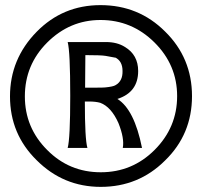

<svg xmlns="http://www.w3.org/2000/svg" viewBox="-20 -712 788 749"><path d="M458 -435Q458 -474 429 -488L430 -487Q415 -490 392 -494Q375 -497 313 -497Q313 -475 312.5 -434Q312 -393 312 -370H343Q386 -370 391 -371Q422 -374 431 -380Q459 -396 458 -435ZM534 -135H459Q466 -172 442 -232Q414 -295 371 -311Q353 -316 328 -316H311Q311 -169 321 -135H244Q254 -171 254 -338Q254 -511 244 -548H393Q437 -548 467 -529Q519 -498 519 -435Q519 -352 438 -326Q504 -285 534 -135ZM582 -547Q494 -634 372 -634Q252 -634 164 -546Q77 -459 77 -336Q77 -214 164 -127Q250 -40 373 -40Q496 -40 583 -127Q671 -215 671 -337Q671 -459 582 -547ZM624 -86Q521 17 373 17Q227 17 123 -87Q19 -189 19 -336Q19 -482 123 -588Q225 -692 372 -692Q521 -692 624 -589Q729 -486 729 -337Q729 -188 624 -86Z"/></svg>

Font: GFS Neohellenic Rg
Style: Bold
Weight: 700
Designer: Designed by Takis Katsoulidis and George D. Matthiopoulos.
Foundry: Designed by Takis Katsoulidis and George D. Matthiopoulos.
Version: Version 1.0